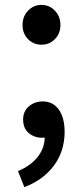

<svg xmlns="http://www.w3.org/2000/svg" viewBox="-20 -562 338 782"><path d="M148.9 -379.9Q116.7 -379.9 94.2 -402.6Q71.8 -425.3 71.8 -460Q71.8 -495.1 94.2 -518.6Q116.7 -542 148.9 -542Q181.2 -542 203.6 -518.6Q226.1 -495.1 226.1 -460Q226.1 -425.3 203.6 -402.6Q181.2 -379.9 148.9 -379.9ZM79.1 200.2 53.2 134.8Q104 113.8 132.6 78.1Q161.1 42.5 162.1 -2Q158.2 -1 150.9 -1Q120.1 -1 97.2 -20Q74.2 -39.1 74.2 -75.2Q74.2 -108.9 97.7 -128.9Q121.1 -148.9 153.8 -148.9Q195.8 -148.9 219.5 -115.7Q243.2 -82.5 243.2 -24.9Q243.2 53.7 199.7 112.3Q156.2 170.9 79.1 200.2Z"/></svg>

Font: `nÑOS CN Medium
Style: Regular
Weight: 500
Designer: Ryoko NISHIZUKA ?XZm?[P (kana & ideographs); Paul D. Hunt (Latin, Greek & Cyrillic); Wenlong ZHANG _ e??? (bopomofo); Sa
Foundry: Adobe Systems Incorporated
Version: Version 1.004 June 21, 2023